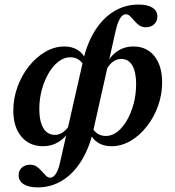

<svg xmlns="http://www.w3.org/2000/svg" viewBox="-20 -633 773 846"><path d="M146 192.7Q106.5 192.7 84.3 178.6Q62.1 164.5 62.1 139.5Q62.1 118.5 76.2 105.6Q90.3 92.7 112.9 92.7Q129.8 92.7 141.9 101.2Q154 109.7 163.7 121Q173.4 132.3 182.3 141.1Q191.1 150 200.8 150Q215.3 150 227 131.5Q238.7 112.9 246 76.6L346 -364.5Q362.9 -441.1 398 -497.2Q433.1 -553.2 482.3 -583.1Q531.5 -612.9 590.3 -612.9Q629.8 -612.9 651.6 -599.2Q673.4 -585.5 673.4 -560.5Q673.4 -539.5 659.3 -526.2Q645.2 -512.9 622.6 -512.9Q605.6 -512.9 593.5 -521.4Q581.5 -529.8 571.8 -541.5Q562.1 -553.2 553.2 -561.7Q544.4 -570.2 534.7 -570.2Q520.2 -570.2 508.9 -551.6Q497.6 -533.1 489.5 -496.8L390.3 -54.8Q372.6 21.8 337.5 77.4Q302.4 133.1 253.6 162.9Q204.8 192.7 146 192.7ZM170.2 11.3Q109.7 11.3 74.2 -31Q38.7 -73.4 38.7 -146Q38.7 -200 57.3 -250.8Q75.8 -301.6 107.7 -341.5Q139.5 -381.5 179.8 -404.8Q220.2 -428.2 263.7 -428.2Q298.4 -428.2 323 -412.5Q347.6 -396.8 358.9 -367.7L350 -343.5Q329.8 -380.6 289.5 -380.6Q262.9 -380.6 238.3 -362.1Q213.7 -343.5 194.8 -311.3Q175.8 -279 164.5 -238.3Q153.2 -197.6 153.2 -152.4Q153.2 -98.4 171 -68.5Q188.7 -38.7 222.6 -38.7Q241.1 -38.7 258.1 -50.8Q275 -62.9 288.7 -85.5L287.9 -62.1Q270.2 -27.4 239.1 -8.1Q208.1 11.3 170.2 11.3ZM471 11.3Q436.3 11.3 411.7 -4.4Q387.1 -20.2 375 -48.4L384.7 -72.6Q405.6 -33.9 446.8 -33.9Q473.4 -33.9 497.2 -52.4Q521 -71 539.5 -103.2Q558.1 -135.5 569 -176.6Q579.8 -217.7 579.8 -262.9Q579.8 -316.1 562.9 -344.8Q546 -373.4 514.5 -373.4Q495.2 -373.4 478.2 -361.3Q461.3 -349.2 447.6 -324.2V-348.4Q466.1 -386.3 497.2 -407.3Q528.2 -428.2 567.7 -428.2Q626.6 -428.2 660.5 -385.5Q694.4 -342.7 694.4 -270.2Q694.4 -216.1 676.2 -165.7Q658.1 -115.3 626.2 -75Q594.4 -34.7 554.4 -11.7Q514.5 11.3 471 11.3Z"/></svg>

Font: Playfair 5pt SemiExpanded Light
Style: Bold Italic
Weight: 700
Italic angle: -15.6°
Version: Version 2.001;gftools[0.9.30]